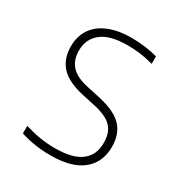

<svg xmlns="http://www.w3.org/2000/svg" viewBox="-138 -645 704 751"><g transform="rotate(30 214.0 -269.5)"><path d="M60 -11.5V-45.5Q99 -34 131 -29Q163 -24 197.5 -24Q276 -24 314.2 -53Q352.5 -82 352.5 -137Q352.5 -183.5 328.8 -208.5Q305 -233.5 249 -246L184.5 -260Q114 -276.5 83 -311Q52 -345.5 52 -401.5Q52 -444.5 73 -477.5Q94 -510.5 136.8 -529.2Q179.5 -548 242.5 -548Q303 -548 360 -533V-499Q327 -508 300.2 -511.5Q273.5 -515 242.5 -515Q163.5 -515 125.5 -484.5Q87.5 -454 87.5 -403Q87.5 -360.5 110.5 -334.2Q133.5 -308 187 -296L251.5 -282Q325.5 -265 356.8 -230.8Q388 -196.5 388 -140Q388 -69.5 339.2 -30.2Q290.5 9 196 9Q123 9 60 -11.5Z"/></g></svg>

Font: Encode Sans Thin
Style: Regular
Weight: 250
Designer: Multiple Designers
Foundry: Impallari Type
Version: Version 2.000